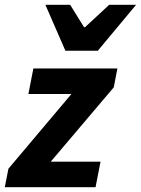

<svg xmlns="http://www.w3.org/2000/svg" viewBox="-30 -782 589 802"><path d="M-10 0 5.2 -77.3 268.4 -389.4H88.6L109.4 -496.1H460.4L445.2 -417.2L182 -106.7H389.9L369.1 0ZM243.2 -570 159.6 -761.9H263.1L321.1 -668.3H325.1L426.1 -761.9H538.5L378.5 -570Z"/></svg>

Font: Source Sans 3 VF
Style: Italic
Weight: 200
Italic angle: -11°
Designer: Paul D. Hunt
Foundry: Adobe Systems Incorporated
Version: Version 3.042;hotconv 1.0.118;makeotfexe 2.5.65603